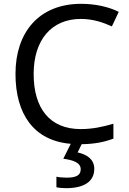

<svg xmlns="http://www.w3.org/2000/svg" viewBox="-20 -744 672 1004"><path d="M473 139C473 88 434 64 386 53L407 10C476 9 524 -1 573 -19V-97C519 -81 464 -69 402 -69C238 -69 156 -180 156 -357C156 -536 250 -645 403 -645C467 -645 521 -626 565 -606L601 -682C547 -709 477 -724 404 -724C183 -724 61 -574 61 -358C61 -147 157 -8 350 8L311 86C362 93 402 106 402 141C402 174 376 185 328 185C309 185 287 183 275 180V235C286 238 305 240 325 240C423 240 473 203 473 139Z"/></svg>

Font: Noto Sans Gurmukhi UI
Style: Regular
Weight: 400
Designer: Jelle Bosma - Monotype Design Team
Foundry: Monotype Imaging Inc.
Version: Version 2.004